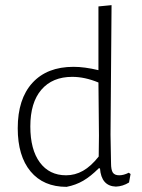

<svg xmlns="http://www.w3.org/2000/svg" viewBox="-20 -722 553 747"><path d="M444 -40Q461 -40 481 -50L488 -45L482 -12Q458 3 431 4Q374 2 369 -67H364Q333 -36 304 -19Q275 -2 239 5Q149 5 99 -55Q49 -115 49 -223Q49 -337 106 -399.5Q163 -462 266 -462Q309 -462 363 -449V-697L414 -702L410 -198L412 -87Q412 -61 419 -50.5Q426 -40 444 -40ZM98 -230Q98 -140 135 -90Q172 -40 237 -40Q272 -40 303 -57.5Q334 -75 364 -113L365 -194L363 -401Q310 -423 261 -423Q184 -423 141 -373Q98 -323 98 -230Z"/></svg>

Font: t
Style: Regular
Weight: 300
Designer: Juan Pablo del Peral
Foundry: Huerta Tipografica
Version: Version 2.004; ttfautohint (v1.8.1)